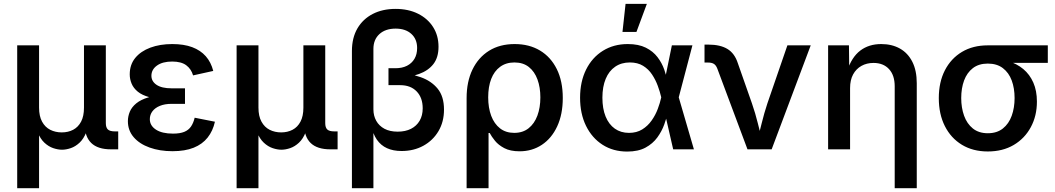

<svg xmlns="http://www.w3.org/2000/svg" viewBox="-20 -784 5540 1008"><path d="M70.3 204.1V-545.9H185.1V-218.8Q185.1 -174.3 200.9 -145.3Q216.8 -116.2 243.9 -102.5Q271 -88.9 304.2 -88.9Q337.9 -88.9 364.3 -102.8Q390.6 -116.7 405.8 -145.5Q420.9 -174.3 420.9 -218.8V-545.9H535.6V-137.7Q535.6 -114.3 546.4 -104.2Q557.1 -94.2 583 -94.2H600.6V0H562.5Q493.2 0 459 -33.4Q424.8 -66.9 424.8 -130.4V-179.7H446.8Q446.8 -125.5 433.1 -90.3Q419.4 -55.2 397.7 -34.9Q376 -14.6 351.6 -6.3Q327.1 2 305.7 2Q284.2 2 259.5 -6.3Q234.9 -14.6 213.1 -34.9Q191.4 -55.2 177.5 -90.3Q163.6 -125.5 163.6 -179.7H185.1V204.1Z M885.7 9.8Q818.8 9.8 765.6 -9.3Q712.4 -28.3 681.9 -63.7Q651.4 -99.1 651.4 -147.9Q651.4 -173.3 661.6 -197.8Q671.9 -222.2 695.8 -241.7Q719.7 -261.2 760.3 -273.2Q800.8 -285.2 860.8 -285.2H951.2V-238.8H880.9Q845.2 -238.8 819.6 -228.3Q793.9 -217.8 780.3 -199.7Q766.6 -181.6 766.6 -158.2Q766.6 -124.5 798.6 -103.5Q830.6 -82.5 888.2 -82.5Q924.8 -82.5 947.5 -91.8Q970.2 -101.1 982.9 -119.9Q995.6 -138.7 1002 -166L1108.4 -145Q1097.7 -96.7 1070.1 -61.8Q1042.5 -26.9 996.8 -8.5Q951.2 9.8 885.7 9.8ZM860.8 -263.2Q803.2 -263.2 764.6 -273.7Q726.1 -284.2 703.4 -302.7Q680.7 -321.3 670.9 -345Q661.1 -368.7 661.1 -393.6Q661.1 -444.3 689.9 -479.7Q718.8 -515.1 769.3 -533.9Q819.8 -552.7 884.3 -552.7Q945.3 -552.7 989 -536.4Q1032.7 -520 1060.3 -488.8Q1087.9 -457.5 1099.6 -411.6L993.7 -388.2Q983.9 -421.9 957.8 -441.4Q931.6 -460.9 883.8 -460.9Q833.5 -460.9 804.2 -439.9Q774.9 -418.9 774.9 -386.2Q774.9 -356.9 802 -338.6Q829.1 -320.3 880.9 -320.3H951.2V-263.2Z M1222.2 204.1V-545.9H1336.9V-218.8Q1336.9 -174.3 1352.8 -145.3Q1368.7 -116.2 1395.8 -102.5Q1422.9 -88.9 1456.1 -88.9Q1489.7 -88.9 1516.1 -102.8Q1542.5 -116.7 1557.6 -145.5Q1572.8 -174.3 1572.8 -218.8V-545.9H1687.5V-137.7Q1687.5 -114.3 1698.2 -104.2Q1709 -94.2 1734.9 -94.2H1752.4V0H1714.4Q1645 0 1610.8 -33.4Q1576.7 -66.9 1576.7 -130.4V-179.7H1598.6Q1598.6 -125.5 1585 -90.3Q1571.3 -55.2 1549.6 -34.9Q1527.8 -14.6 1503.4 -6.3Q1479 2 1457.5 2Q1436 2 1411.4 -6.3Q1386.7 -14.6 1365 -34.9Q1343.3 -55.2 1329.3 -90.3Q1315.4 -125.5 1315.4 -179.7H1336.9V204.1Z M1827.6 204.1V-516.1Q1827.6 -585.4 1856.4 -634.8Q1885.3 -684.1 1936.8 -710.7Q1988.3 -737.3 2056.6 -737.3Q2124 -737.3 2174.8 -711.9Q2225.6 -686.5 2253.9 -641.8Q2282.2 -597.2 2282.2 -538.6Q2282.2 -482.4 2255.4 -447.8Q2228.5 -413.1 2179.7 -395.5Q2130.9 -377.9 2064.9 -372.6V-403.3Q2132.3 -398.4 2188.2 -378.9Q2244.1 -359.4 2277.6 -318.6Q2311 -277.8 2311 -208.5Q2311 -144.5 2282 -95.5Q2252.9 -46.4 2202.6 -18.8Q2152.3 8.8 2088.4 8.8Q2044.4 8.8 2012 -5.9Q1979.5 -20.5 1958.5 -50.8Q1937.5 -81.1 1928.7 -127.4H1940.4V204.1ZM2067.9 -92.8Q2108.4 -92.8 2137.7 -107.7Q2167 -122.6 2183.1 -150.1Q2199.2 -177.7 2199.2 -215.3Q2199.2 -271 2167.5 -304Q2135.7 -336.9 2081.1 -336.9H2019.5V-425.8H2055.7Q2091.3 -425.8 2116.7 -438.7Q2142.1 -451.7 2156 -475.3Q2169.9 -499 2169.9 -531.7Q2169.9 -578.6 2139.4 -606.2Q2108.9 -633.8 2057.1 -633.8Q2003.4 -633.8 1971.9 -605Q1940.4 -576.2 1940.4 -527.3V-210Q1940.4 -176.3 1955.3 -149.7Q1970.2 -123 1998.5 -107.9Q2026.9 -92.8 2067.9 -92.8Z M2429.7 204.1V-269Q2429.7 -355 2460.4 -418.7Q2491.2 -482.4 2547.6 -517.6Q2604 -552.7 2682.1 -552.7Q2758.3 -552.7 2814.9 -518.8Q2871.6 -484.9 2903.1 -421.4Q2934.6 -357.9 2934.6 -269.5Q2934.6 -183.6 2905.3 -120.6Q2876 -57.6 2824.7 -23.7Q2773.4 10.3 2708 10.3Q2659.2 10.3 2627.9 -6.1Q2596.7 -22.5 2578.6 -44.9Q2560.5 -67.4 2550.8 -85.9H2544.9V204.1ZM2679.7 -86.4Q2724.6 -86.4 2755.1 -110.6Q2785.6 -134.8 2801.3 -177Q2816.9 -219.2 2816.9 -272.9Q2816.9 -325.2 2801.8 -366.7Q2786.6 -408.2 2756.6 -432.1Q2726.6 -456.1 2680.7 -456.1Q2636.7 -456.1 2605.7 -433.3Q2574.7 -410.6 2558.8 -369.6Q2543 -328.6 2543 -272.9Q2543 -218.3 2558.8 -176Q2574.7 -133.8 2605.2 -110.1Q2635.7 -86.4 2679.7 -86.4Z M3272.9 11.7Q3199.2 11.7 3143.6 -23.9Q3087.9 -59.6 3056.6 -123.3Q3025.4 -187 3025.4 -271Q3025.4 -355 3056.9 -418.5Q3088.4 -481.9 3145 -517.3Q3201.7 -552.7 3275.9 -552.7Q3332.5 -552.7 3370.6 -533.7Q3408.7 -514.6 3431.9 -484.1Q3455.1 -453.6 3467.5 -418.2Q3480 -382.8 3485.4 -350.6H3524.4L3543 -274.4L3623 0H3514.2L3451.2 -274.4Q3444.8 -302.2 3433.3 -333.5Q3421.9 -364.7 3403.3 -392.8Q3384.8 -420.9 3356.2 -438.5Q3327.6 -456.1 3286.6 -456.1Q3242.2 -456.1 3209.7 -433.8Q3177.2 -411.6 3159.9 -370.1Q3142.6 -328.6 3142.6 -271Q3142.6 -213.9 3159.4 -172.4Q3176.3 -130.9 3207.8 -108.6Q3239.3 -86.4 3282.2 -86.4Q3322.3 -86.4 3351.6 -104.5Q3380.9 -122.6 3401.1 -151.4Q3421.4 -180.2 3433.3 -212.2Q3445.3 -244.1 3451.2 -271.5L3507.3 -545.9H3615.2L3543 -271.5L3524.4 -199.2H3487.8Q3480.5 -167.5 3467.5 -131.1Q3454.6 -94.7 3430.9 -62.3Q3407.2 -29.8 3368.9 -9Q3330.6 11.7 3272.9 11.7ZM3248 -616.2 3264.2 -763.7H3376L3321.3 -616.2Z M3904.3 0 3746.1 -423.3Q3739.3 -441.4 3728 -448.5Q3716.8 -455.6 3697.3 -455.6H3678.7V-549.8H3699.7Q3761.2 -549.8 3799.1 -526.9Q3836.9 -503.9 3853.5 -452.6L3927.7 -241.2Q3945.8 -189 3958.5 -137.2Q3971.2 -85.4 3984.9 -33.2H3952.6Q3966.3 -85.4 3979 -137.5Q3991.7 -189.5 4008.8 -241.2L4113.8 -545.9H4236.3L4031.2 0Z M4442.9 -321.8V0H4327.6V-545.9H4437L4438.5 -411.6H4427.7Q4451.2 -483.9 4496.3 -518.3Q4541.5 -552.7 4606.4 -552.7Q4662.6 -552.7 4704.6 -529.1Q4746.6 -505.4 4769.8 -459.5Q4793 -413.6 4793 -347.2V204.1H4677.2V-331.1Q4677.2 -388.7 4647.5 -421.1Q4617.7 -453.6 4565.9 -453.6Q4530.3 -453.6 4502.4 -438Q4474.6 -422.4 4458.7 -393.1Q4442.9 -363.8 4442.9 -321.8Z M5166 11.2Q5087.9 11.2 5030 -23.9Q4972.2 -59.1 4940.4 -122.1Q4908.7 -185.1 4908.7 -269Q4908.7 -353 4940.7 -415Q4972.7 -477.1 5030.3 -511.5Q5087.9 -545.9 5166 -545.9H5481V-454.1H5242.2L5166 -450.2Q5118.7 -450.2 5087.6 -426.3Q5056.6 -402.3 5041.5 -361.6Q5026.4 -320.8 5026.4 -269Q5026.4 -218.3 5041.5 -176.3Q5056.6 -134.3 5087.6 -109.4Q5118.7 -84.5 5166 -84.5Q5213.9 -84.5 5245.1 -109.4Q5276.4 -134.3 5291.5 -176.3Q5306.6 -218.3 5306.6 -269Q5306.6 -320.8 5291.5 -361.6Q5276.4 -402.3 5245.1 -426.3Q5213.9 -450.2 5166 -450.2V-478.5Q5223.6 -478.5 5271 -464.1Q5318.4 -449.7 5352.3 -421.4Q5386.2 -393.1 5405 -350.3Q5423.8 -307.6 5423.8 -250.5Q5423.8 -175.8 5391.8 -116.5Q5359.9 -57.1 5302 -22.9Q5244.1 11.2 5166 11.2Z"/></svg>

Font: Inter
Style: 540
Weight: 540
Designer: Rasmus Andersson
Foundry: rsms
Version: Version 4.001;git-66647c0bb